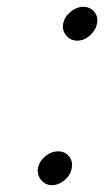

<svg xmlns="http://www.w3.org/2000/svg" viewBox="-20 -542 305 562"><path d="M190 -50Q187 -30 169.5 -15Q152 0 132 0Q113 0 100.5 -15Q88 -30 91 -50Q95 -70 112.5 -84.5Q130 -99 150 -99Q170 -99 182 -84.5Q194 -70 190 -50ZM165 -473Q169 -493 186.5 -507.5Q204 -522 224 -522Q244 -522 256 -507.5Q268 -493 264 -473Q260 -453 243 -438Q226 -423 206 -423Q186 -423 173.5 -438.5Q161 -454 165 -473Z"/></svg>

Font: Quicksand
Style: Bold Italic
Weight: 700
Italic angle: -12°
Designer: Andrew Paglinawan
Foundry: Andrew Paglinawan
Version: 1.002